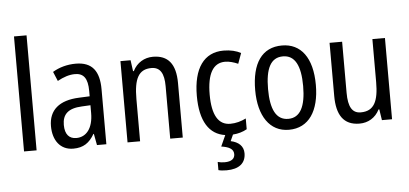

<svg xmlns="http://www.w3.org/2000/svg" viewBox="-60 -892 2695 1264"><g transform="rotate(-5 1287.0 -260.0)"><path d="M154 0V-760H71V0Z M460 -546C403 -546 350 -531 307 -505L333 -443C373 -465 411 -478 449 -478C506 -478 533 -443 533 -359V-324L463 -321C331 -316 262 -256 262 -150C262 -58 309 10 396 10C463 10 503 -18 536 -75H539L553 0H615V-363C615 -483 569 -546 460 -546ZM476 -262 533 -265V-213C533 -113 488 -58 422 -58C376 -58 347 -87 347 -151C347 -220 384 -258 476 -262Z M970 -547C914 -547 864 -518 837 -464H832L822 -537H755V0H838V-279C838 -413 869 -474 954 -474C1012 -474 1037 -431 1037 -347V0H1120V-360C1120 -488 1069 -547 970 -547Z M1516 138C1516 91 1484 62 1432 51L1451 9C1485 7 1518 -3 1544 -18V-89C1512 -73 1477 -63 1440 -63C1361 -63 1321 -131 1321 -266C1321 -403 1361 -473 1441 -473C1468 -473 1499 -464 1526 -452L1551 -521C1522 -537 1483 -547 1437 -547C1308 -547 1236 -448 1236 -265C1236 -97 1295 -7 1400 8L1367 81C1416 88 1448 103 1448 138C1448 168 1426 186 1381 186C1365 186 1348 184 1335 180V234C1348 238 1367 240 1389 240C1471 240 1516 204 1516 138Z M2023 -269C2023 -450 1947 -547 1823 -547C1690 -547 1622 -446 1622 -269C1622 -98 1695 10 1821 10C1954 10 2023 -99 2023 -269ZM1707 -269C1707 -404 1742 -475 1823 -475C1902 -475 1939 -404 1939 -269C1939 -134 1902 -62 1823 -62C1743 -62 1707 -135 1707 -269Z M2503 -537H2420V-253C2420 -126 2390 -63 2302 -63C2246 -63 2220 -106 2220 -199V-537H2137V-186C2137 -62 2181 10 2288 10C2344 10 2393 -18 2420 -72H2425L2436 0H2503Z"/></g></svg>

Font: Noto Sans Lao Looped Condensed
Style: Regular
Weight: 400
Width: 3
Designer: Mark Frömberg, Ben Mitchell
Foundry: The Fontpad Ltd
Version: Version 1.003